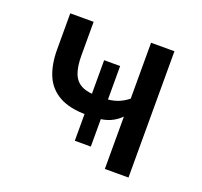

<svg xmlns="http://www.w3.org/2000/svg" viewBox="-94 -604 748 710"><g transform="rotate(20 280.5 -248.5)"><path d="M385 0V-206Q367 -188 344.5 -178Q322 -168 290 -166L308 -182V-60H245V-182L254 -165Q186 -165 145 -188Q104 -211 86 -253.5Q68 -296 68 -356V-497H160V-365Q160 -321 170.5 -294Q181 -267 205.5 -255Q230 -243 272 -244L245 -233V-377H308V-233L291 -244Q322 -245 344 -253Q366 -261 386 -277V-497H478V0Z"/></g></svg>

Font: Nunito Sans 7pt Condensed Medium
Style: Regular
Weight: 500
Width: 3
Designer: Vernon Adams
Foundry: Vernon Adams
Version: Version 3.101;gftools[0.9.27]